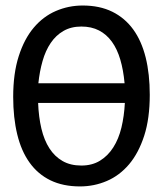

<svg xmlns="http://www.w3.org/2000/svg" viewBox="-20 -667 590 696"><path d="M522.9 -323.2C522.9 -373.4 518 -418.5 508.1 -458.5C498.1 -498.5 483.1 -532.5 462.9 -560.3C442.7 -588.1 417.4 -609.5 387 -624.5C356.5 -639.5 320.8 -647 279.8 -647C245.6 -647 213.2 -640.4 182.6 -627.2C152 -614 125.2 -593.8 102.3 -566.7C79.3 -539.5 61.2 -505 47.9 -463.4C34.5 -421.7 27.8 -372.6 27.8 -315.9C27.8 -265.5 32.7 -220.1 42.5 -179.9C52.2 -139.7 67.1 -105.6 87.2 -77.6C107.2 -49.6 132.4 -28.2 162.8 -13.4C193.3 1.4 229 8.8 270 8.8C304.2 8.8 336.7 2.2 367.4 -11C398.2 -24.2 425 -44.4 448 -71.5C470.9 -98.7 489.2 -133.1 502.7 -174.8C516.2 -216.5 522.9 -266 522.9 -323.2ZM274.9 -66.9C248.5 -66.9 225.8 -72.3 206.8 -83.3C187.7 -94.2 171.9 -109.5 159.2 -129.2C146.5 -148.8 136.8 -172.7 130.1 -200.7C123.5 -228.7 119.5 -259.8 118.2 -293.9H432.6C431 -262 426.8 -232.3 420.2 -204.6C413.5 -176.9 403.6 -152.9 390.6 -132.6C377.6 -112.2 361.6 -96.2 342.5 -84.5C323.5 -72.8 300.9 -66.9 274.9 -66.9ZM274.9 -570.8C299.3 -570.8 320.6 -566.1 338.9 -556.6C357.1 -547.2 372.6 -533.6 385.5 -515.9C398.4 -498.1 408.5 -476.6 416 -451.2C423.5 -425.8 428.7 -397.1 431.6 -365.2H119.1C122.1 -393.9 127.1 -420.7 134.3 -445.8C141.4 -470.9 151.3 -492.7 163.8 -511.2C176.4 -529.8 191.8 -544.4 210.2 -554.9C228.6 -565.5 250.2 -570.8 274.9 -570.8Z"/></svg>

Font: CodeNewRoman Nerd Font Mono
Style: Regular
Weight: 400
Monospace: yes
Designer: Sam Radian
Foundry: Code New Roman
Version: Version 2.00 November 29, 2014;Nerd Fonts 3.2.1